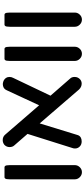

<svg xmlns="http://www.w3.org/2000/svg" viewBox="390 -1020 644 1465"><g transform="rotate(-90 712.5 -288.0)"><path d="M76.2 -40V-535.2Q76.2 -550.3 77.9 -559.3Q79.6 -568.4 83.5 -572.3Q87.4 -576.2 92.8 -576.2H168Q173.3 -576.2 177.2 -572.3Q181.2 -568.4 182.9 -559.3Q184.6 -550.3 184.6 -535.2V-40Q184.6 -17.6 168 -1Q152.3 14.6 130.6 14.6Q108.9 14.6 92.5 -1.7Q76.2 -18.1 76.2 -40Z M857.4 -41Q857.4 -14.6 837.4 2Q823.7 12.7 806.6 12.7Q781.7 12.7 762.2 -6.8L502.9 -307.6L415.5 -22.9Q411.1 -3.9 396 5.4Q383.8 12.7 365.2 12.7Q341.3 12.7 326.4 -2.2Q311.5 -17.1 311.5 -38.1Q311.5 -49.3 314.9 -57.6L422.9 -400.4L334.5 -502Q322.3 -515.1 322.3 -537.6Q322.3 -560.1 338.9 -576.7Q355.5 -589.8 375 -589.8Q401.4 -589.8 417 -571.3L641.1 -312L755.4 -558.1Q765.1 -582 789.1 -587.4Q795.4 -588.9 800.5 -588.9Q805.7 -588.9 808.6 -588.6Q811.5 -588.4 814.5 -587.4Q820.3 -585.9 827.6 -583.5Q857.4 -568.8 857.4 -538.1Q857.4 -523.4 850.6 -510.7L714.4 -225.1L845.2 -75.2Q857.4 -63 857.4 -41Z M979.5 -40V-535.2Q979.5 -550.3 981.2 -559.3Q982.9 -568.4 986.8 -572.3Q990.7 -576.2 996.1 -576.2H1071.3Q1076.7 -576.2 1080.6 -572.3Q1084.5 -568.4 1086.2 -559.3Q1087.9 -550.3 1087.9 -535.2V-40Q1087.9 -17.6 1071.3 -1Q1055.7 14.6 1033.9 14.6Q1012.2 14.6 995.8 -1.7Q979.5 -18.1 979.5 -40Z M1240.2 -40V-535.2Q1240.2 -550.3 1241.9 -559.3Q1243.7 -568.4 1247.6 -572.3Q1251.5 -576.2 1256.8 -576.2H1332Q1337.4 -576.2 1341.3 -572.3Q1345.2 -568.4 1346.9 -559.3Q1348.6 -550.3 1348.6 -535.2V-40Q1348.6 -17.6 1332 -1Q1316.4 14.6 1294.7 14.6Q1272.9 14.6 1256.6 -1.7Q1240.2 -18.1 1240.2 -40Z"/></g></svg>

Font: YuPearl-SemiBold
Style: SemiBold
Weight: 600
Designer: Max Yao
Foundry: Max-Everyday
Version: Version 1.011; ttfautohint (v1.8.3)